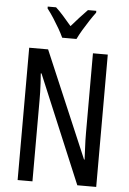

<svg xmlns="http://www.w3.org/2000/svg" viewBox="-62 -988 692 1032"><g transform="rotate(5 284.5 -471.5)"><path d="M497 0H395L151 -582H147Q149 -555 150.5 -529.5Q152 -504 152.5 -481.5Q153 -459 153 -438V0H73V-714H175L419 -141H422Q421 -171 419.5 -196.5Q418 -222 417.5 -244.5Q417 -267 417 -286V-714H497ZM245 -783Q235 -805 220 -831Q205 -857 188 -883.5Q171 -910 153 -933V-943H198Q217 -926 239.5 -900.5Q262 -875 284 -849Q310 -879 327.5 -898Q345 -917 370 -943H415V-933Q400 -913 382.5 -886.5Q365 -860 349 -833Q333 -806 322 -783Z"/></g></svg>

Font: Noto Sans Khmer ExtraCondensed
Style: Regular
Weight: 400
Width: 2
Designer: Danh Hong and the Monotype Design Team
Foundry: Monotype Imaging Inc.
Version: Version 2.004